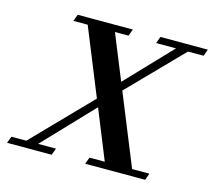

<svg xmlns="http://www.w3.org/2000/svg" viewBox="-97 -780 995 897"><g transform="rotate(15 401.0 -331.5)"><path d="M8.3 0 20.5 -32.7H92.8L360.4 -308.1L229.5 -630.4H160.2L172.4 -663.1H439L426.8 -630.4H361.3L449.7 -413.1L656.7 -630.4H560.5L572.3 -663.1H801.8L790 -630.4H714.4L465.3 -375L604.5 -32.7H688L676.3 0H386.2L398.4 -32.7H472.2L376 -270.5L149.9 -32.7H236.3L224.1 0Z"/></g></svg>

Font: Elstob 10pt SemiBold
Style: Italic
Weight: 600
Italic angle: -20°
Designer: Peter S. Baker
Version: Version 1.015